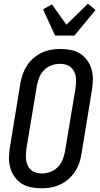

<svg xmlns="http://www.w3.org/2000/svg" viewBox="-20 -1007 540 1035"><path d="M204 8Q175 8 147 2.5Q119 -3 96.5 -17.5Q74 -32 58 -54.5Q42 -77 35 -103.5Q28 -130 28.5 -159Q29 -188 34 -217L90 -559Q94 -584 103 -608.5Q112 -633 126.5 -655Q141 -677 161.5 -694.5Q182 -712 205.5 -723Q229 -734 254.5 -738.5Q280 -743 305 -743Q334 -743 362 -737.5Q390 -732 412.5 -717.5Q435 -703 451 -680.5Q467 -658 474 -631.5Q481 -605 480.5 -576Q480 -547 475 -518L419 -176Q415 -151 406.5 -126.5Q398 -102 383 -80Q368 -58 348 -40.5Q328 -23 304 -12Q280 -1 254.5 3.5Q229 8 204 8ZM206 -72Q228 -72 250.5 -80Q273 -88 290.5 -105Q308 -122 317 -144.5Q326 -167 330 -189L387 -531Q389 -547 390 -563Q391 -579 388.5 -594Q386 -609 379 -622.5Q372 -636 360.5 -645.5Q349 -655 334 -659Q319 -663 303 -663Q281 -663 258.5 -655Q236 -647 218.5 -630Q201 -613 192 -590.5Q183 -568 179 -546L122 -204Q120 -188 119.5 -172Q119 -156 121.5 -141Q124 -126 130.5 -112.5Q137 -99 148.5 -89.5Q160 -80 175 -76Q190 -72 206 -72ZM277 -815 212 -957 260 -983 338 -874 454 -987 495 -953 381 -815Z"/></svg>

Font: Iosevka SS18 Medium
Style: Italic
Weight: 500
Italic angle: -9°
Monospace: yes
Designer: Belleve Invis
Foundry: Belleve Invis
Version: Version 25.1.1; ttfautohint (v1.8.4)